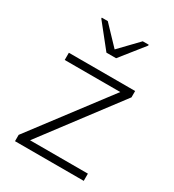

<svg xmlns="http://www.w3.org/2000/svg" viewBox="-179 -843 857 946"><g transform="rotate(30 249.5 -370.5)"><path d="M54 0V-36L382 -469H66V-510H443V-474L116 -41H445V0ZM226 -603 120 -736V-741H154L253 -637L353 -741H387V-736L281 -603Z"/></g></svg>

Font: Saira Thin ExtraLight
Style: Regular
Weight: 250
Version: Version 1.101